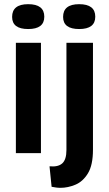

<svg xmlns="http://www.w3.org/2000/svg" viewBox="-20 -733 521 919"><path d="M56 0V-528H176V0ZM115 -594Q38 -594 38 -652Q38 -713 115 -713Q192 -713 192 -653Q192 -594 115 -594ZM270 166Q258 166 248 164.5Q238 163 227 161L217 63Q258 67 278 49Q298 31 298 -15V-528H425V-17Q425 57 401 96.5Q377 136 341 151Q305 166 270 166ZM359 -594Q282 -594 282 -652Q282 -713 359 -713Q436 -713 436 -653Q436 -594 359 -594Z"/></svg>

Font: Bricolage Grotesque 10pt Condensed SemiBold
Style: Regular
Weight: 600
Width: 3
Designer: Mathieu Triay
Foundry: Atelier Triay
Version: Version 1.000; ttfautohint (v1.8.4.7-5d5b);gftools[0.9.32]